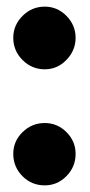

<svg xmlns="http://www.w3.org/2000/svg" viewBox="-20 -547 270 579"><path d="M20 -433Q20 -471 48 -499Q76 -527 115 -527Q153 -527 180.5 -499Q208 -471 208 -433Q208 -395 180.5 -366.5Q153 -338 115 -338Q76 -338 48 -366Q20 -394 20 -433ZM20 -83Q20 -121 48 -148.5Q76 -176 115 -176Q153 -176 180.5 -148.5Q208 -121 208 -83Q208 -44 180.5 -16Q153 12 115 12Q75 12 47.5 -16Q20 -44 20 -83Z"/></svg>

Font: Open Sauce Two Black
Style: Regular
Weight: 900
Designer: Alfredo Marco Pradil
Foundry: Creative Sauce Fz LLC
Version: Version 1.477